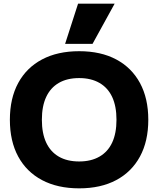

<svg xmlns="http://www.w3.org/2000/svg" viewBox="-20 -1020 865 1050"><path d="M413 10Q295 10 210 -35Q125 -80 79.5 -164Q34 -248 34 -365Q34 -482 79.5 -566Q125 -650 210 -695Q295 -740 413 -740Q531 -740 615.5 -695Q700 -650 745.5 -566Q791 -482 791 -365Q791 -248 745.5 -164Q700 -80 615.5 -35Q531 10 413 10ZM413 -137Q478 -137 524 -163.5Q570 -190 593.5 -240.5Q617 -291 617 -365Q617 -439 593.5 -489.5Q570 -540 524 -566.5Q478 -593 413 -593Q347 -593 301.5 -566.5Q256 -540 232.5 -489.5Q209 -439 209 -365Q209 -291 232.5 -240.5Q256 -190 301.5 -163.5Q347 -137 413 -137ZM486 -780H336L407 -1000H607Z"/></svg>

Font: M PLUS 2 ExtraBold
Style: Regular
Weight: 800
Version: Version 1.001